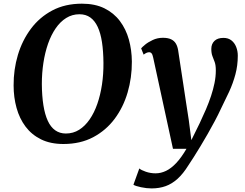

<svg xmlns="http://www.w3.org/2000/svg" viewBox="-20 -773 1331 1044"><path d="M325 10Q254.5 10 203.2 -15.2Q152 -40.5 119 -84.5Q86 -128.5 70 -186.2Q54 -244 54 -308.5Q53.5 -394.5 77.2 -474Q101 -553.5 148 -616.5Q195 -679.5 264.5 -716.2Q334 -753 425.5 -753Q496.5 -753 547.8 -727.8Q599 -702.5 632 -658.5Q665 -614.5 680.8 -557.8Q696.5 -501 697 -438Q697.5 -351 674 -270.5Q650.5 -190 603.5 -127Q556.5 -64 486.8 -27Q417 10 325 10ZM338 -47Q378 -47 410.2 -67.2Q442.5 -87.5 467.5 -123.8Q492.5 -160 509.2 -208.2Q526 -256.5 534.5 -313.2Q543 -370 542.5 -430.5Q542 -494.5 534.5 -543.8Q527 -593 511.2 -626.8Q495.5 -660.5 471 -678Q446.5 -695.5 412 -695.5Q372.5 -695.5 340 -675.2Q307.5 -655 282.8 -619Q258 -583 241.2 -535Q224.5 -487 216 -431.2Q207.5 -375.5 207.5 -316Q208 -251 216 -200.8Q224 -150.5 239.8 -116.2Q255.5 -82 280.2 -64.5Q305 -47 338 -47ZM813 -459.5Q809.5 -476.5 804.2 -482.8Q799 -489 791 -489Q784 -489 776.8 -485.8Q769.5 -482.5 761 -476L747.5 -510Q752 -516 768.5 -529.8Q785 -543.5 810.5 -555.5Q836 -567.5 865.5 -567.5Q893 -567.5 910 -559.5Q927 -551.5 936 -536.5Q945 -521.5 948.5 -500.5Q955.5 -452.5 963 -404.8Q970.5 -357 977.5 -309.8Q984.5 -262.5 991.8 -215Q999 -167.5 1006.5 -120L1020.5 -11L1066 -103.5Q1084 -141.5 1099.8 -178.2Q1115.5 -215 1127.5 -251Q1139.5 -287 1146.5 -321.8Q1153.5 -356.5 1153.5 -390Q1153.5 -418.5 1147.5 -435.2Q1141.5 -452 1135.2 -467.5Q1129 -483 1129 -507Q1129 -534 1146 -550.5Q1163 -567 1195 -567Q1221 -567 1238.2 -553.5Q1255.5 -540 1264.2 -517.8Q1273 -495.5 1273 -470.5Q1273 -417 1260 -368.5Q1247 -320 1225.8 -274Q1204.5 -228 1181 -181Q1166.5 -149.5 1148 -114.8Q1129.5 -80 1109.5 -45Q1089.5 -10 1070 22.2Q1050.5 54.5 1033.5 81.2Q1016.5 108 1004 126.5Q976 171.5 945.8 199Q915.5 226.5 881 239Q846.5 251.5 804 251.5Q777 251.5 746.5 245Q716 238.5 705.5 231.5L737.5 143Q747.5 152 773 160.8Q798.5 169.5 826 169.5Q855 169.5 883 156Q911 142.5 938.5 113.2Q966 84 994 36H920.5Z"/></svg>

Font: Merriweather
Style: Bold Italic
Weight: 700
Italic angle: -7.8°
Version: Version 2.101